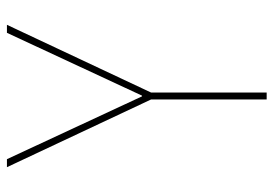

<svg xmlns="http://www.w3.org/2000/svg" viewBox="-135 -635 770 540"><g transform="rotate(-90 250.0 -365.0)"><path d="M249 -350.6H251L427.7 -730.5H450.2L259.8 -325.2V0H240.2V-325.2L49.8 -730.5H72.3Z"/></g></svg>

Font: Mgen+ 1m thin
Style: Regular
Weight: 100
Designer: [Source Han Sans]
Ryoko NISHIZUKA  (kana & ideographs); Paul D. Hunt (Latin, Greek & Cyrillic); Wenlong ZHANG  (bopomofo
Version: Version 1.059.20150602